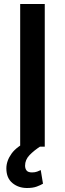

<svg xmlns="http://www.w3.org/2000/svg" viewBox="-20 -731 323 957"><path d="M203.1 -710.9V0H80.6V-710.9ZM127.4 -31.2 183.6 -2.9Q149.4 19 127.2 42.2Q105 65.4 105 94.7Q105 109.4 112.5 118.9Q120.1 128.4 139.6 128.4Q154.3 128.4 165.3 124.3Q176.3 120.1 183.1 116.7L194.3 184.6Q182.1 191.9 163.1 199Q144 206.1 114.7 206.1Q71.8 206.1 41.7 181.2Q11.7 156.2 11.7 108.4Q11.7 70.8 37.8 34.4Q64 -2 127.4 -31.2Z"/></svg>

Font: Vazirmatn UI FD Medium
Style: Regular
Weight: 500
Designer: Saber Rastikerdar
Foundry: Saber Rastikerdar
Version: Version 33.003